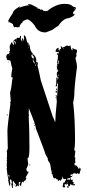

<svg xmlns="http://www.w3.org/2000/svg" viewBox="-20 -916 446 987"><path d="M106 -733.9Q112.3 -733.9 119.6 -697.8Q131.3 -697.8 135.3 -665Q135.3 -653.3 158.7 -628.9Q166.5 -618.2 166.5 -606H164.6Q164.6 -596.2 172.4 -594.2Q172.4 -596.2 174.3 -596.2V-588.4H176.3Q172.4 -584 172.4 -581.1Q182.1 -543 189.9 -502.4L250.5 -318.8Q262.2 -293.5 262.2 -290H264.2Q264.2 -316.4 272 -393.1Q270 -410.2 270 -421.9H266.1V-425.8H272V-421.9H273.9Q273.9 -437.5 277.8 -481.4V-485.4L273.9 -483.4Q273.9 -485.4 272 -485.4V-483.4L273.9 -473.6L266.1 -471.7V-473.6Q270 -483.9 270 -513.7V-517.6H273.9V-511.7L277.8 -513.7Q277.8 -511.7 279.8 -511.7V-517.6Q272 -517.6 272 -535.2Q272 -548.3 277.8 -548.3V-550.3Q277.8 -552.2 275.9 -552.2L277.8 -556.2V-559.6Q273.9 -558.1 272 -558.1H270V-559.6H273.9L272 -573.2Q272.5 -586.4 275.9 -586.4L273.9 -596.2Q277.8 -616.7 277.8 -623V-634.3Q272 -634.3 272 -638.2Q272.5 -642.1 275.9 -642.1H277.8L281.7 -640.1V-649.9H279.8L275.9 -647.9Q272.5 -649.9 266.1 -649.9V-653.8Q266.1 -665 279.8 -670.9L281.7 -667Q279.8 -663.1 279.8 -661.1Q283.7 -661.1 283.7 -655.3H285.6Q285.6 -665 293.5 -665V-670.9L291.5 -680.2Q299.3 -676.3 299.3 -670.9Q311 -673.8 322.8 -682.1H326.7L332.5 -678.7H334.5L340.3 -682.1H342.3Q345.7 -657.2 352.1 -657.2Q352.1 -663.1 354 -663.1L352.1 -667V-668.9H354Q361.3 -662.1 373.5 -661.1L375.5 -657.2V-647.9L371.6 -642.1Q371.6 -640.1 373.5 -640.1L371.6 -636.2L373.5 -632.3Q373.5 -626 367.7 -617.2Q375.5 -588.4 375.5 -573.2V-569.3Q361.8 -468.8 361.8 -423.8Q357.4 -389.6 356 -389.6Q365.7 -308.6 365.7 -194.3Q365.7 -163.6 361.8 -148.4L363.8 -144.5L361.8 -140.6V-138.7H363.8V-142.6L367.7 -140.6L363.8 -109.9Q367.7 -102.1 367.7 -98.6L365.7 -94.7L367.7 -83V-81.1Q367.7 -78.6 361.8 -75.7Q363.8 -72.3 363.8 -65.9H365.7Q367.7 -65.9 367.7 -67.9Q375 -65.9 385.3 -46.9H387.2Q387.2 -54.7 391.1 -54.7Q395 -48.3 395 -43Q391.6 -38.6 389.2 -22L385.3 -23.9L381.3 -22Q381.3 -25.9 377.4 -25.9Q377.4 -22 373.5 -22L367.7 -25.9Q367.7 -22 363.8 -22V-27.8H361.8Q361.8 -25.9 350.1 -18.1L346.2 -20Q342.3 -19.5 342.3 -16.1V-12.2L350.1 -10.3V-6.8L342.3 -4.9Q342.8 8.8 346.2 8.8Q350.1 6.8 352.1 6.8L354 10.7Q352.1 14.2 352.1 16.1Q356.9 22 359.9 22V23.9L356 29.8L359.9 31.7L363.8 29.8L365.7 33.7V35.6L357.9 37.6Q357.9 35.6 356 35.6Q356 37.6 354 37.6Q354 33.7 350.1 33.7Q350.1 35.6 348.1 35.6Q348.1 32.7 342.3 29.8Q339.8 41 336.4 41H334.5Q331.5 41 328.6 35.6L330.6 31.7Q324.2 27.8 320.8 27.8L322.8 31.7V33.7H318.8V29.8H316.9L311 33.7Q314.9 43.5 314.9 46.9H305.2L301.3 41Q302.7 33.7 305.2 33.7L303.2 29.8L309.1 20L313 22H314.9V20Q314.9 18.1 313 18.1L320.8 4.9Q316.9 4.9 316.9 2.9L313 4.9H309.1Q306.6 4.9 299.3 -8.8L297.4 -4.9Q301.3 -3.9 301.3 -1L291.5 12.7H289.6L283.7 8.8H281.7V14.6H277.8Q277.8 4.9 273.9 4.9Q273.9 6.8 272 6.8L266.1 -1L262.2 1H258.3Q253.9 1 248.5 -22Q244.6 -22 244.6 -23.9L246.6 -27.8Q243.2 -35.2 238.8 -67.9Q238.8 -74.7 227.1 -90.8Q225.1 -97.7 225.1 -98.6H227.1L213.4 -123.5Q213.4 -129.9 164.6 -255.4Q164.6 -271.5 129.4 -356.9H127.4V-353Q127.4 -351.1 129.4 -351.1L127.4 -341.8V-334Q127.4 -327.6 129.4 -324.2Q129.4 -322.3 127.4 -318.8Q131.3 -259.3 131.3 -159.7V-153.8Q131.3 -102.5 121.6 -102.5Q123.5 -75.7 125.5 -73.7Q120.1 -54.2 115.7 -48.8V-41Q119.6 -41 119.6 -33.2H121.6L125.5 -35.2Q125.5 -33.2 127.4 -33.2Q120.1 -16.6 111.8 -4.9V-2.9H115.7Q113.3 14.6 102.1 14.6V16.1L104 20L100.1 22Q100.1 18.1 96.2 18.1Q90.8 18.1 88.4 39.1H86.4Q83.5 39.1 80.6 33.7V29.8L84.5 23.9V18.1Q81.1 20 76.7 20V41H74.7L68.8 37.6Q68.8 40 63 43H59.1V41L63 33.7L53.2 22Q51.3 18.6 51.3 14.6Q48.3 14.6 45.4 20V23.9Q45.4 28.3 47.4 31.7Q45.4 35.2 45.4 39.1L47.4 48.8L43.5 50.8Q41.5 47.4 37.6 27.8L41.5 25.9Q39.6 6.8 35.6 6.8H31.7Q31.7 12.7 29.8 12.7L33.7 25.9Q31.7 28.8 31.7 37.6H27.8L22 10.7V8.8Q22 6.8 23.9 6.8Q18.1 -11.7 14.2 -50.8Q16.1 -54.2 16.1 -56.6Q14.2 -60.1 14.2 -62H16.1L14.2 -65.9Q14.2 -73.7 16.1 -86.9L14.2 -90.8Q16.1 -94.2 16.1 -98.6Q16.1 -100.6 14.2 -100.6L16.1 -109.9V-128.9Q16.1 -133.3 14.2 -136.7L20 -152.3Q20 -187 18.1 -242.2Q18.1 -263.7 33.7 -383.8L31.7 -393.1H35.6L31.7 -440.9Q37.6 -453.1 43.5 -510.3Q45.4 -510.3 45.4 -515.6Q45.4 -519.5 37.6 -519.5Q37.6 -535.6 43.5 -565.4Q39.6 -570.8 33.7 -604Q14.2 -608.4 14.2 -611.3V-613.3L16.1 -617.2Q12.2 -617.2 12.2 -621.1V-623Q12.2 -636.7 23.9 -640.1Q23.9 -638.2 25.9 -638.2Q25.9 -641.1 29.8 -646Q27.8 -649.4 27.8 -653.8Q31.7 -653.8 31.7 -657.2Q29.8 -665 29.8 -680.2Q37.6 -691.9 37.6 -697.8H43.5Q43.5 -686 53.2 -686L51.3 -689.9L53.2 -693.8Q49.3 -693.8 49.3 -697.8H51.3L49.3 -701.7V-705.1Q49.3 -710 66.9 -718.8Q66.9 -722.7 74.7 -722.7V-720.7H78.6V-724.6H80.6V-720.7H82.5V-731.9H84.5Q88.4 -731.4 88.4 -728V-726.6L86.4 -714.8Q92.3 -706.1 92.3 -703.1H94.2V-707L92.3 -716.8Q94.2 -716.8 98.1 -718.8Q100.1 -715.8 100.1 -707H102.1L104 -716.8V-718.8L102.1 -731.9ZM63 -712.9V-709H64.9V-712.9ZM53.2 -707V-701.7Q59.1 -695.8 59.1 -688H61V-697.8Q57.1 -706.5 53.2 -707ZM123.5 -693.8V-682.1H125.5V-693.8ZM125.5 -672.9V-668.9H127.4V-672.9ZM305.2 -668.9V-667H309.1V-668.9ZM147 -638.2V-636.2Q147.5 -632.3 150.9 -632.3V-634.3Q150.9 -638.2 147 -638.2ZM25.9 -636.2V-632.3H27.8V-636.2ZM141.1 -634.3Q141.1 -618.7 152.8 -613.3V-615.2Q150.9 -619.1 150.9 -621.1L154.8 -619.1V-621.1Q151.4 -629.9 143.1 -634.3ZM148.9 -609.4V-607.4H152.8V-609.4ZM148.9 -606V-604Q154.8 -594.2 154.8 -590.3H158.7Q158.7 -594.2 152.8 -606ZM168.5 -606H170.4V-602.1H168.5ZM279.8 -604V-588.4H283.7V-590.3L281.7 -594.2Q283.7 -597.7 283.7 -602.1V-604ZM22 -598.1H25.9V-596.2H22ZM166.5 -590.3V-586.4H168.5V-590.3ZM160.6 -584.5V-583Q162.6 -579.1 162.6 -577.1H164.6V-583ZM275.9 -579.1V-575.2H277.8V-579.1ZM281.7 -554.2V-550.3H283.7V-554.2ZM281.7 -533.2V-525.4H283.7V-533.2ZM275.9 -527.3V-523.4H277.8V-527.3ZM275.9 -508.3V-504.4H277.8V-508.3ZM273.9 -490.7V-487.3H277.8V-490.7ZM268.1 -460.4H272V-452.6H268.1ZM266.1 -448.7H272V-439.5H270Q266.1 -439.5 266.1 -442.9ZM264.2 -414.6H268.1V-412.6H264.2ZM18.1 -328.1 20 -324.2 16.1 -322.3 14.2 -326.2ZM152.8 -280.3H156.7V-278.3H152.8ZM154.8 -272.5H158.7V-269H154.8ZM154.8 -253.4H158.7V-251.5H154.8ZM131.3 -69.8H135.3V-65.9H131.3ZM365.7 -64V-62H369.6V-64ZM246.6 -39.1V-35.2H248.5V-39.1ZM22 -12.2Q25.9 -12.2 25.9 -2.9H27.8V-18.1Q24.9 -18.1 22 -12.2ZM350.1 -14.2H352.1V-10.3H350.1ZM324.7 2.9Q326.7 6.8 326.7 8.8L330.6 6.8H336.4L340.3 8.8V2.9Q340.3 -1 336.4 -1H334.5Q329.6 2.9 324.7 2.9ZM324.7 22Q325.2 25.9 328.6 25.9V22ZM51.3 33.7H55.2Q55.2 37.6 51.3 37.6ZM328.6 41H332.5V48.8H328.6Q324.7 48.8 324.7 44.9Q325.2 41 328.6 41ZM214.8 -749.5H211.9Q174.3 -749.5 158.2 -785.2Q133.3 -816.4 119.1 -816.4Q97.2 -809.6 94.7 -801.8Q96.2 -801.8 96.2 -799.8Q86.9 -799.8 78.1 -773.9H76.7V-778.8L71.8 -775.4L58.6 -777.3Q55.7 -775.4 52.2 -775.4Q50.3 -783.2 45.9 -788.6L47.4 -792L29.3 -801.8Q26.4 -799.8 24.4 -799.8V-804.7H27.8V-806.6H24.4Q24.4 -804.7 22.9 -804.7L21.5 -808.1Q29.3 -824.7 45.9 -848.6Q45.9 -862.8 81.5 -882.8H85L78.1 -876.5H80.1Q99.1 -884.8 127 -889.6Q127 -887.7 128.9 -887.7L130.4 -891.1H124V-894.5H133.8Q140.6 -894.5 174.3 -875Q172.9 -871.6 172.9 -870.1H177.7V-873H179.2L190.4 -865.2H192.4V-868.2Q201.7 -864.7 205.1 -858.4L208.5 -860.4Q211.9 -860.4 211.9 -858.4Q214.8 -860.4 216.8 -860.4Q219.7 -858.4 221.7 -858.4Q267.6 -896 309.6 -896H315.9Q344.2 -896 356.4 -881.3Q371.6 -880.4 371.6 -871.6Q369.6 -871.6 369.6 -870.1L366.2 -871.6H361.3V-870.1Q368.2 -869.1 368.2 -865.2Q355 -856 355 -847.2Q358.4 -847.2 358.4 -842.3H359.9V-845.7H361.3Q361.3 -843.8 363.3 -840.8Q359.9 -832.5 334 -822.8Q307.1 -822.8 278.3 -782.2Q275.9 -782.2 249 -762.7Q217.3 -749.5 214.8 -749.5Z"/></svg>

Font: Mister Brush
Style: Regular
Weight: 400
Designer: GGBotNet
Foundry: GGBotNet
Version: 1.00